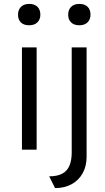

<svg xmlns="http://www.w3.org/2000/svg" viewBox="-20 -764 535 980"><path d="M92 0V-522H167V0ZM72 -689Q72 -714 87 -729Q102 -744 129 -744Q156 -744 171 -729.5Q186 -715 186 -689Q186 -665 171 -650Q156 -635 129 -635Q101 -635 86.5 -649.5Q72 -664 72 -689ZM231 136Q272 136 297.5 122.5Q323 109 334.5 81.5Q346 54 346 14V-522H422V36Q422 84 402 120Q382 156 346 176Q310 196 261 196ZM328 -689Q328 -714 343 -729Q358 -744 385 -744Q412 -744 427 -729.5Q442 -715 442 -689Q442 -665 427 -650Q412 -635 385 -635Q358 -635 343 -649.5Q328 -664 328 -689Z"/></svg>

Font: Our Lexend Light
Style: Regular
Weight: 300
Designer: Bonnie Shaver-Troup, Thomas Jockin
Foundry: Lexend
Version: Version 1.007